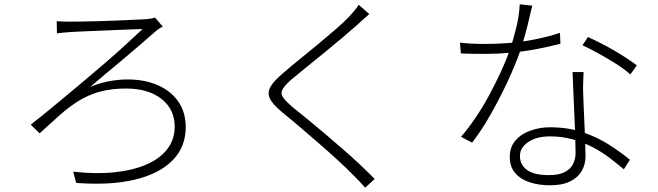

<svg xmlns="http://www.w3.org/2000/svg" viewBox="-20 -813 3040 887"><path d="M242 -715Q255 -714 270.5 -713.5Q286 -713 304 -713Q320 -713 354 -713.5Q388 -714 431 -715Q474 -716 517 -718Q560 -720 595.5 -721.5Q631 -723 650 -724Q660 -725 673.5 -726.5Q687 -728 696 -732L732 -690Q725 -687 713 -679Q701 -671 695 -665Q664 -638 625.5 -604.5Q587 -571 545.5 -536.5Q504 -502 466 -470Q428 -438 397 -412Q448 -432 490.5 -439Q533 -446 569 -446Q649 -446 710 -419Q771 -392 804.5 -342.5Q838 -293 838 -226Q838 -133 776 -71Q714 -9 600.5 17.5Q487 44 332 32L318 -20Q422 -8 508 -17Q594 -26 656.5 -53Q719 -80 753 -124.5Q787 -169 787 -228Q787 -308 726 -356Q665 -404 562 -404Q494 -404 441.5 -389.5Q389 -375 345 -348Q301 -321 257.5 -282.5Q214 -244 163 -197L122 -237Q168 -273 225.5 -320.5Q283 -368 344 -419Q405 -470 462.5 -519.5Q520 -569 565.5 -611Q611 -653 639 -679Q618 -678 584 -677Q550 -676 508 -674Q466 -672 425.5 -670.5Q385 -669 353.5 -667.5Q322 -666 306 -665Q291 -664 274 -662.5Q257 -661 243 -659Z M1686 -748Q1675 -739 1657 -722.5Q1639 -706 1629 -697Q1602 -673 1563 -640Q1524 -607 1481 -572Q1438 -537 1398 -504.5Q1358 -472 1329 -448Q1297 -420 1286 -401.5Q1275 -383 1286.5 -365Q1298 -347 1333 -317Q1363 -293 1400.5 -262.5Q1438 -232 1478.5 -197.5Q1519 -163 1560.5 -127Q1602 -91 1640.5 -55Q1679 -19 1711 14L1667 54Q1642 25 1609 -7Q1581 -36 1540 -73.5Q1499 -111 1453.5 -150.5Q1408 -190 1364 -227.5Q1320 -265 1284 -294Q1238 -332 1226 -359.5Q1214 -387 1231 -414.5Q1248 -442 1290 -477Q1317 -501 1358 -534Q1399 -567 1443 -603.5Q1487 -640 1527 -674.5Q1567 -709 1592 -735Q1603 -747 1617 -763.5Q1631 -780 1637 -791Z M2105 -616Q2130 -613 2158 -611.5Q2186 -610 2222 -610Q2272 -610 2327.5 -614Q2383 -618 2443.5 -629.5Q2504 -641 2567 -661L2569 -611Q2516 -597 2458 -586Q2400 -575 2340 -569.5Q2280 -564 2221 -564Q2195 -564 2164.5 -564.5Q2134 -565 2109 -566ZM2439 -787Q2433 -764 2425 -728.5Q2417 -693 2406.5 -655Q2396 -617 2386 -585Q2361 -513 2324 -434Q2287 -355 2245 -281.5Q2203 -208 2161 -154L2110 -181Q2143 -219 2176.5 -268.5Q2210 -318 2240 -373.5Q2270 -429 2295 -483.5Q2320 -538 2336 -584Q2351 -628 2365 -685.5Q2379 -743 2381 -793ZM2676 -480Q2675 -449 2674 -428.5Q2673 -408 2674 -384Q2675 -358 2676.5 -320Q2678 -282 2680 -239Q2682 -196 2683.5 -156.5Q2685 -117 2685 -90Q2685 -54 2667.5 -23.5Q2650 7 2614 25Q2578 43 2521 43Q2470 43 2428 29.5Q2386 16 2360.5 -13Q2335 -42 2335 -88Q2335 -133 2361 -163.5Q2387 -194 2430 -209.5Q2473 -225 2521 -225Q2604 -225 2672 -202Q2740 -179 2794.5 -144Q2849 -109 2890 -75L2862 -31Q2831 -57 2795 -84.5Q2759 -112 2716 -134Q2673 -156 2624.5 -169.5Q2576 -183 2521 -183Q2459 -183 2420.5 -157Q2382 -131 2382 -92Q2382 -52 2414.5 -28Q2447 -4 2516 -4Q2562 -4 2589 -18Q2616 -32 2627.5 -55.5Q2639 -79 2639 -105Q2639 -138 2637.5 -184Q2636 -230 2633.5 -282Q2631 -334 2629 -385.5Q2627 -437 2625 -480ZM2892 -469Q2867 -492 2827 -517.5Q2787 -543 2745 -566Q2703 -589 2671 -604L2696 -642Q2723 -630 2755.5 -613.5Q2788 -597 2819.5 -578.5Q2851 -560 2878 -542Q2905 -524 2922 -511Z"/></svg>

Font: Noto Sans SC Thin Light
Style: Regular
Weight: 300
Version: Version 2.004-H2;hotconv 1.0.118;makeotfexe 2.5.65603